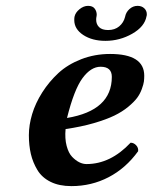

<svg xmlns="http://www.w3.org/2000/svg" viewBox="-20 -629 524 659"><path d="M363.8 -365.2Q363.8 -399.9 325.2 -399.9Q292 -399.9 263.2 -360.8Q234.4 -321.8 210 -224.1Q363.8 -249.5 363.8 -365.2ZM475.1 -369.1Q475.1 -358.4 473.9 -349.1Q472.7 -339.8 466.8 -323.5Q460.9 -307.1 450.7 -293.2Q440.4 -279.3 420.2 -262.5Q399.9 -245.6 372.3 -232.2Q344.7 -218.8 301.8 -206.3Q258.8 -193.8 205.1 -186Q202.1 -153.3 208.7 -128.4Q215.3 -103.5 227.5 -90.8Q239.7 -78.1 252.2 -72Q264.6 -65.9 276.9 -65.9Q359.4 -65.9 428.2 -139.2Q439 -139.2 447.3 -130.4Q455.6 -121.6 454.1 -109.9Q411.6 -51.3 352.8 -20.8Q293.9 9.8 225.1 9.8Q183.1 9.8 153.6 -4.9Q124 -19.5 108.4 -45.4Q92.8 -71.3 85.9 -100.6Q79.1 -129.9 79.1 -165Q79.1 -199.7 90.3 -237.3Q101.6 -274.9 125 -311.8Q148.4 -348.6 180.4 -378.2Q212.4 -407.7 258.8 -425.8Q305.2 -443.8 357.9 -443.8Q475.1 -443.8 475.1 -369.1ZM482.9 -573.2Q476.6 -537.6 433.8 -513.2Q391.1 -488.8 341.8 -488.8Q296.4 -488.8 265.6 -509Q234.9 -529.3 234.9 -560.1Q234.9 -567.9 235.8 -571.8Q238.8 -585.9 252.9 -597.4Q267.1 -608.9 282.2 -608.9Q297.9 -608.9 304.9 -599.6Q312 -590.3 312 -578.1Q312 -576.7 311.5 -574.2Q311 -571.8 311 -570.8Q310.1 -567.9 310.1 -561Q310.1 -545.9 320.1 -535.9Q330.1 -525.9 351.1 -525.9Q374 -525.9 389.2 -538.6Q404.3 -551.3 409.2 -570.8Q412.1 -586.9 424.3 -597.9Q436.5 -608.9 452.1 -608.9Q466.3 -608.9 475.1 -600.6Q483.9 -592.3 483.9 -580.1Q483.9 -575.2 482.9 -573.2Z"/></svg>

Font: Linux Libertine G
Style: Semibold Italic
Weight: 600
Italic angle: -11.5°
Designer: Philipp H. Poll
Foundry: Philipp H. Poll
Version: Version 5.1.1